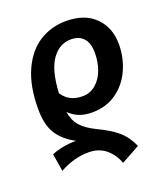

<svg xmlns="http://www.w3.org/2000/svg" viewBox="-139 -641 832 955"><g transform="rotate(-20 277.0 -164.0)"><path d="M289 -72Q252 -72 223 -83Q194 -94 169 -118Q177 -71 202.5 -42Q228 -13 279 12Q345 43 383 75Q421 107 446 162L348 216Q329 167 293 137.5Q257 108 203 108Q126 108 50 150L35 57Q93 33 165 33Q104 1 73 -47Q42 -95 42 -179Q42 -301 79.5 -383Q117 -465 180 -504.5Q243 -544 321 -544Q420 -544 475 -489Q530 -434 530 -346Q530 -276 502 -213Q474 -150 419.5 -111Q365 -72 289 -72ZM272 -164Q313 -164 343 -190Q373 -216 388 -257.5Q403 -299 403 -346Q403 -398 379.5 -424Q356 -450 313 -450Q252 -450 212 -394Q172 -338 166 -218Q185 -190 211 -177Q237 -164 272 -164Z"/></g></svg>

Font: FiraGO Medium
Style: Italic
Weight: 500
Italic angle: -8°
Designer: bBox Type GmbH
Foundry: bBox Type GmbH
Version: Version 1.001